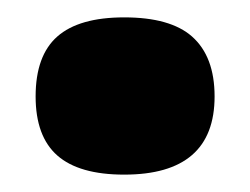

<svg xmlns="http://www.w3.org/2000/svg" viewBox="-20 -442 288 221"><path d="M123 -241Q71 -241 46 -263Q21 -285 21 -331Q21 -378 46 -400Q71 -422 123 -422Q176 -422 201 -400Q227 -377 227 -331Q227 -241 123 -241Z"/></svg>

Font: Bricolage Grotesque 36pt ExtraBold
Style: Regular
Weight: 800
Designer: Mathieu Triay
Foundry: Atelier Triay
Version: Version 1.000;gftools[0.9.30]